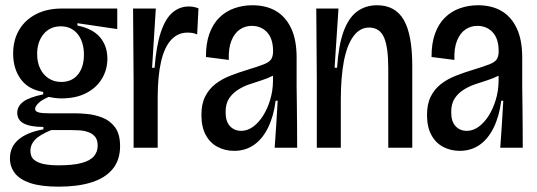

<svg xmlns="http://www.w3.org/2000/svg" viewBox="-20 -554 2014 720"><path d="M200 146Q134.3 146 94.2 132.7Q54 119.3 35.7 95.3Q17.3 71.3 17.3 40Q17.3 -3.3 49.5 -30.7Q81.7 -58 142.7 -69V-78Q94.3 -78 69.5 -90.8Q44.7 -103.7 44.7 -131Q44.7 -155.7 67.5 -172.7Q90.3 -189.7 142 -200V-209.3Q86.3 -218.3 57.8 -257.3Q29.3 -296.3 29.3 -353Q29.3 -403.7 51.7 -441.7Q74 -479.7 115.2 -500.8Q156.3 -522 211.3 -522H419.7V-445L270.3 -467V-458.3Q328.3 -446.3 355.5 -413.8Q382.7 -381.3 382.7 -334Q382.7 -293.3 362.5 -259.3Q342.3 -225.3 303.8 -205.2Q265.3 -185 210.3 -185Q199 -185 187 -186.5Q175 -188 162.7 -190.7Q135.7 -179 123.7 -166.8Q111.7 -154.7 111.7 -146Q111.7 -138 119.3 -134.5Q127 -131 139.8 -130Q152.7 -129 167.3 -129H266Q280.7 -129 307.7 -126.5Q334.7 -124 363.3 -113.2Q392 -102.3 411.2 -77Q430.3 -51.7 430.3 -6Q430.3 46.3 402.2 80.2Q374 114 322.7 130Q271.3 146 200 146ZM199 66Q253.3 66 285.7 57.3Q318 48.7 332.2 31.8Q346.3 15 346.3 -7.3Q346.3 -29.7 336.5 -41.3Q326.7 -53 311.3 -58.5Q296 -64 278.5 -65.2Q261 -66.3 246 -66.3H172Q128 -48 111 -29.7Q94 -11.3 94 11.3Q94 34.3 108.5 45.8Q123 57.3 146.7 61.7Q170.3 66 199 66ZM209.3 -246.7Q249.7 -246.7 272.2 -274.5Q294.7 -302.3 294.7 -348.7Q294.7 -397 271.2 -426.2Q247.7 -455.3 208 -455.3Q167.3 -455.3 143.3 -426Q119.3 -396.7 119.3 -351.7Q119.3 -320 130.8 -296.5Q142.3 -273 162.8 -259.8Q183.3 -246.7 209.3 -246.7Z M481 0V-252L479 -522H564.3L550.3 -299.7H559.7Q566 -381.7 583 -432.8Q600 -484 626.7 -506.8Q653.3 -529.7 688 -529.7Q696.3 -529.7 705.3 -528.2Q714.3 -526.7 724.3 -522.7L719.3 -424.7Q710 -429.3 700.5 -430.5Q691 -431.7 682.7 -431.7Q647.3 -431.7 622 -404.7Q596.7 -377.7 584 -323Q571.3 -268.3 571.3 -185.7V0Z M858 11.7Q824 11.7 795.8 -3.2Q767.7 -18 751.5 -48Q735.3 -78 735.3 -122.7Q735.3 -164.3 749.5 -192.3Q763.7 -220.3 787.8 -239Q812 -257.7 843 -269.8Q874 -282 907 -292Q950 -305 970.5 -313.3Q991 -321.7 997.5 -332.7Q1004 -343.7 1004 -362Q1004 -408.7 981.7 -432.8Q959.3 -457 923.7 -457Q899.7 -457 879.7 -443.7Q859.7 -430.3 848 -402Q836.3 -373.7 838 -329.3L752.3 -340.3Q752 -391 765.3 -427.8Q778.7 -464.7 802.7 -488.2Q826.7 -511.7 858.7 -523Q890.7 -534.3 926.3 -534.3Q978 -534.3 1014.7 -512.8Q1051.3 -491.3 1071.8 -448Q1092.3 -404.7 1092.3 -338.7V-230Q1093 -191.7 1093.3 -153.5Q1093.7 -115.3 1094 -77.2Q1094.3 -39 1094.3 0H1010Q1013.3 -44.3 1016 -87.8Q1018.7 -131.3 1021.3 -176.3H1013.7Q1006.3 -118.3 985.3 -75.5Q964.3 -32.7 932.2 -10.5Q900 11.7 858 11.7ZM884.7 -63.3Q908 -63.3 929.2 -78.8Q950.3 -94.3 966.7 -120.3Q983 -146.3 993 -179.2Q1003 -212 1003.7 -248V-280.7L1031.7 -293.7Q1021.7 -279.7 1002.8 -269.8Q984 -260 960.8 -252.8Q937.7 -245.7 914.2 -237.5Q890.7 -229.3 870.8 -216.3Q851 -203.3 838.5 -184Q826 -164.7 826 -133.3Q826 -98.7 842.3 -81Q858.7 -63.3 884.7 -63.3Z M1168 0V-263L1166 -522H1249.3L1234.7 -300H1244Q1249.7 -384.7 1268.3 -435.8Q1287 -487 1318.8 -510.7Q1350.7 -534.3 1394.3 -534.3Q1462.3 -534.3 1494.2 -479.2Q1526 -424 1526 -307V0H1436V-298.3Q1436 -378 1419.7 -414.3Q1403.3 -450.7 1364.3 -450.7Q1329 -450.7 1304.8 -417.3Q1280.7 -384 1269.3 -323.2Q1258 -262.3 1258 -179.3V0Z M1704 11.7Q1670 11.7 1641.8 -3.2Q1613.7 -18 1597.5 -48Q1581.3 -78 1581.3 -122.7Q1581.3 -164.3 1595.5 -192.3Q1609.7 -220.3 1633.8 -239Q1658 -257.7 1689 -269.8Q1720 -282 1753 -292Q1796 -305 1816.5 -313.3Q1837 -321.7 1843.5 -332.7Q1850 -343.7 1850 -362Q1850 -408.7 1827.7 -432.8Q1805.3 -457 1769.7 -457Q1745.7 -457 1725.7 -443.7Q1705.7 -430.3 1694 -402Q1682.3 -373.7 1684 -329.3L1598.3 -340.3Q1598 -391 1611.3 -427.8Q1624.7 -464.7 1648.7 -488.2Q1672.7 -511.7 1704.7 -523Q1736.7 -534.3 1772.3 -534.3Q1824 -534.3 1860.7 -512.8Q1897.3 -491.3 1917.8 -448Q1938.3 -404.7 1938.3 -338.7V-230Q1939 -191.7 1939.3 -153.5Q1939.7 -115.3 1940 -77.2Q1940.3 -39 1940.3 0H1856Q1859.3 -44.3 1862 -87.8Q1864.7 -131.3 1867.3 -176.3H1859.7Q1852.3 -118.3 1831.3 -75.5Q1810.3 -32.7 1778.2 -10.5Q1746 11.7 1704 11.7ZM1730.7 -63.3Q1754 -63.3 1775.2 -78.8Q1796.3 -94.3 1812.7 -120.3Q1829 -146.3 1839 -179.2Q1849 -212 1849.7 -248V-280.7L1877.7 -293.7Q1867.7 -279.7 1848.8 -269.8Q1830 -260 1806.8 -252.8Q1783.7 -245.7 1760.2 -237.5Q1736.7 -229.3 1716.8 -216.3Q1697 -203.3 1684.5 -184Q1672 -164.7 1672 -133.3Q1672 -98.7 1688.3 -81Q1704.7 -63.3 1730.7 -63.3Z"/></svg>

Font: Bricolage Grotesque 96pt ExtraBold SemiCondensed
Style: Regular
Weight: 800
Width: 4
Version: Version 1.001;gftools[0.9.33.dev8+g029e19f]